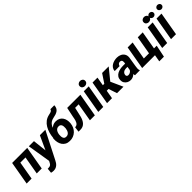

<svg xmlns="http://www.w3.org/2000/svg" viewBox="314 -2317 4086 4086"><g transform="rotate(-45 2357.0 -273.5)"><path d="M436.5 -528.3 416 -409.7H169.9L190.9 -528.3ZM236.8 -528.3 145 0H-3.9L87.9 -528.3ZM541.5 -528.3 449.7 0H300.3L392.1 -528.3Z M710.9 -68.4 922.9 -528.3H1087.4L777.8 79.6Q764.2 109.4 746.6 134Q729 158.7 706.8 177Q684.6 195.3 656.5 205.1Q628.4 214.8 593.8 214.8Q576.2 214.8 559.1 211.7Q542 208.5 525.4 204.6L536.6 93.3Q541.5 94.2 546.6 94.5Q551.8 94.7 556.2 94.7Q578.6 94.7 596.2 89.6Q613.8 84.5 627.4 72.8Q641.1 61 651.4 41.5ZM744.6 -528.3 786.6 -144.5 777.3 9.8 678.7 15.1 589.8 -528.3Z M1472.2 -761.7 1590.8 -762.2Q1589.4 -715.8 1573.2 -685.1Q1557.1 -654.3 1529.8 -635.3Q1502.4 -616.2 1466.6 -604.5Q1430.7 -592.8 1389.6 -585.4Q1336.4 -575.7 1301.8 -549.3Q1267.1 -522.9 1246.1 -484.9Q1225.1 -446.8 1214.6 -401.4Q1204.1 -356 1199.7 -307.6L1197.8 -289.6L1081.1 -270.5L1082.5 -289.1Q1088.4 -356 1106.9 -422.1Q1125.5 -488.3 1159.2 -545.4Q1192.9 -602.5 1244.4 -642.8Q1295.9 -683.1 1368.2 -698.2Q1388.7 -703.1 1410.9 -708.3Q1433.1 -713.4 1450.2 -725.3Q1467.3 -737.3 1472.2 -761.7ZM1376 -499Q1428.2 -497.6 1465.6 -476.8Q1502.9 -456.1 1526.1 -421.6Q1549.3 -387.2 1558.6 -343.5Q1567.9 -299.8 1564 -252L1563 -241.2Q1557.1 -186 1534.9 -139.6Q1512.7 -93.3 1476.6 -59.3Q1440.4 -25.4 1392.8 -6.8Q1345.2 11.7 1288.1 10.3Q1229 9.3 1187 -13.4Q1145 -36.1 1119.1 -74.5Q1093.3 -112.8 1082.3 -161.6Q1071.3 -210.4 1074.7 -264.2L1075.7 -274.9Q1077.6 -285.6 1088.1 -295.7Q1098.6 -305.7 1110.8 -315.2Q1123 -324.7 1129.4 -334.5Q1159.7 -377 1195.1 -415Q1230.5 -453.1 1274.7 -476.8Q1318.8 -500.5 1376 -499ZM1339.4 -380.9Q1301.3 -381.8 1277.1 -362.8Q1252.9 -343.8 1239.7 -313.2Q1226.6 -282.7 1222.7 -250L1222.2 -239.7Q1219.7 -217.8 1221.2 -194.8Q1222.7 -171.9 1230 -152.3Q1237.3 -132.8 1253.2 -120.6Q1269 -108.4 1296.9 -107.9Q1325.7 -106.9 1346.7 -118.2Q1367.7 -129.4 1381.6 -148.9Q1395.5 -168.5 1403.3 -192.6Q1411.1 -216.8 1414.1 -241.7L1415 -252Q1416.5 -273.4 1415 -296.1Q1413.6 -318.8 1406 -337.6Q1398.4 -356.4 1382.6 -368.4Q1366.7 -380.4 1339.4 -380.9Z M2035.6 -528.3 2015.1 -409.7H1761.2L1782.2 -528.3ZM2141.1 -528.3 2049.3 0H1899.9L1991.7 -528.3ZM1744.6 -528.3H1891.6L1831.1 -259.3Q1823.7 -221.7 1813.2 -184.1Q1802.7 -146.5 1786.4 -113Q1770 -79.6 1746.3 -54Q1722.7 -28.3 1689.5 -13.9Q1656.2 0.5 1610.8 0H1557.6L1572.8 -118.2L1588.4 -119.1Q1613.3 -121.6 1630.6 -135Q1647.9 -148.4 1659.4 -168.7Q1670.9 -189 1678.2 -212.9Q1685.5 -236.8 1689.9 -260.3Q1694.3 -283.7 1697.8 -303.2Z M2393.1 -528.3 2301.8 0H2152.3L2244.1 -528.3ZM2258.8 -662.6Q2257.8 -698.2 2282.5 -719.5Q2307.1 -740.7 2341.3 -741.2Q2374 -741.7 2398.9 -721.9Q2423.8 -702.1 2424.3 -668Q2424.8 -632.3 2400.1 -611.1Q2375.5 -589.8 2341.8 -589.4Q2309.1 -588.9 2284.4 -608.4Q2259.8 -627.9 2258.8 -662.6Z M2656.2 -528.3 2564.9 0H2416L2507.3 -528.3ZM2993.7 -528.3 2719.7 -191.4H2575.7L2582.5 -333H2666L2795.9 -528.3ZM2716.3 0 2641.6 -223.6 2780.8 -288.6 2910.6 0Z M3252 -126 3287.6 -354.5Q3289.6 -374 3286.4 -391.1Q3283.2 -408.2 3271.5 -419.2Q3259.8 -430.2 3236.8 -430.7Q3216.8 -431.2 3201.4 -423.6Q3186 -416 3176.5 -401.9Q3167 -387.7 3163.1 -368.7L3013.7 -367.7Q3016.1 -412.6 3038.3 -445.3Q3060.5 -478 3095.2 -498.8Q3129.9 -519.5 3170.9 -529.3Q3211.9 -539.1 3251.5 -538.1Q3306.6 -537.1 3351.1 -514.9Q3395.5 -492.7 3419.2 -451.4Q3442.9 -410.2 3437.5 -351.6L3401.9 -129.9Q3397.5 -101.1 3394.3 -69.1Q3391.1 -37.1 3403.3 -9.3L3402.8 0L3256.8 0.5Q3247.1 -29.8 3247.1 -62.3Q3247.1 -94.7 3252 -126ZM3304.2 -322.3 3290.5 -238.3 3224.1 -238.8Q3204.6 -238.3 3185.5 -233.2Q3166.5 -228 3151.4 -217.5Q3136.2 -207 3126 -191.2Q3115.7 -175.3 3113.3 -153.8Q3110.8 -138.2 3116 -126.2Q3121.1 -114.3 3131.8 -107.4Q3142.6 -100.6 3158.2 -100.1Q3181.2 -99.6 3202.9 -108.6Q3224.6 -117.7 3240.7 -134.5Q3256.8 -151.4 3262.7 -173.3L3291.5 -108.9Q3279.3 -82 3262.2 -60.1Q3245.1 -38.1 3223.6 -22.2Q3202.1 -6.3 3176 2.4Q3149.9 11.2 3119.1 10.7Q3075.2 9.8 3038.8 -10Q3002.4 -29.8 2981 -64.5Q2959.5 -99.1 2961.4 -144.5Q2963.4 -197.3 2987.3 -231.7Q3011.2 -266.1 3049.3 -286.1Q3087.4 -306.2 3132.3 -314.5Q3177.2 -322.8 3221.7 -322.8Z M3472.7 0 3564.5 -528.3H3713.4L3642.1 -118.7H3797.4L3868.7 -528.3H4018.1L3926.3 0ZM4027.8 -117.7 3971.2 156.7H3831.1L3858.4 0H3802.7L3823.2 -117.7Z M4316.9 -528.3 4225.6 0H4076.2L4168 -528.3ZM4182.6 -662.6Q4181.6 -698.2 4206.3 -719.5Q4231 -740.7 4265.1 -741.2Q4297.9 -741.7 4322.8 -721.9Q4347.7 -702.1 4348.1 -668Q4348.6 -632.3 4324 -611.1Q4299.3 -589.8 4265.6 -589.4Q4232.9 -588.9 4208.3 -608.4Q4183.6 -627.9 4182.6 -662.6Z M4583 -528.3 4491.2 0H4341.8L4433.6 -528.3ZM4341.3 -656.2Q4340.8 -684.1 4361.6 -702.6Q4382.3 -721.2 4408.7 -721.7Q4435.5 -722.2 4456.8 -705.1Q4478 -688 4478.5 -660.2Q4479.5 -632.3 4458.7 -614Q4438 -595.7 4411.1 -595.2Q4385.3 -594.7 4363.8 -611.8Q4342.3 -628.9 4341.3 -656.2ZM4580.6 -656.2Q4580.1 -684.1 4600.6 -702.4Q4621.1 -720.7 4647.5 -721.2Q4674.3 -721.7 4695.8 -704.6Q4717.3 -687.5 4717.8 -659.7Q4718.8 -631.8 4698 -613.5Q4677.2 -595.2 4650.4 -594.7Q4624.5 -594.2 4603 -611.6Q4581.5 -628.9 4580.6 -656.2Z"/></g></svg>

Font: Roboto ExtraBold
Style: Italic
Weight: 800
Designer: Christian Robertson
Foundry: Google
Version: Version 3.009; 2024